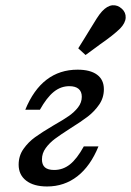

<svg xmlns="http://www.w3.org/2000/svg" viewBox="-20 -687 491 719"><path d="M49.8 -70.3Q49.8 -103.7 68.1 -129.5Q86.4 -155.4 112 -173.7Q137.6 -192.1 180.7 -217.6Q216.4 -237.8 237.5 -252.5Q258.5 -267.1 272.4 -285.1Q286.3 -303.1 286.3 -324.6Q286.3 -344.1 274.3 -354.2Q262.2 -364.3 239.7 -364.3Q207.7 -364.3 181.4 -343.1Q155.1 -321.9 129.5 -276.1H74.7Q105.3 -351 154.5 -388.6Q203.7 -426.1 270.4 -426.1Q318 -426.1 343.5 -407.3Q369 -388.5 369 -352.8Q369 -320.9 351.4 -295.4Q333.8 -269.8 309 -250.7Q284.1 -231.6 243.2 -206.1Q206.7 -182.7 186.1 -167.4Q165.5 -152.1 151.3 -132.6Q137.1 -113.1 137.1 -90.2Q137.1 -70 148.3 -60.2Q159.6 -50.5 182.9 -50.5Q215.6 -50.5 241.9 -71.3Q268.2 -92.2 293.8 -138.7H348.7Q318.8 -65.1 269.8 -26.9Q220.8 11.3 156.3 11.3Q106.3 11.3 78.1 -10.5Q49.8 -32.3 49.8 -70.3ZM318.7 -579.9Q331.2 -600.7 342.1 -617.7Q353 -634.7 362 -644.4Q381.6 -665.4 400.9 -667.2Q420.2 -669 436.4 -654.2Q451.6 -640.4 450.6 -620.6Q449.6 -600.8 429.9 -580.3Q417.7 -568.2 398.7 -553.2Q379.7 -538.2 356.4 -522.1Q337.9 -508.5 328.2 -501.3Q318.5 -494.2 300.4 -481L273 -506Q286.1 -527 297.5 -545.3Q308.9 -563.6 318.7 -579.9Z"/></svg>

Font: Playfair Micro SmCond SmLight
Style: Italic
Weight: 360
Width: 4
Italic angle: -15.6°
Designer: Claus Eggers Sørensen
Foundry: Claus Eggers Sørensen
Version: Version 2.203;Glyphs 3.3 (3326)